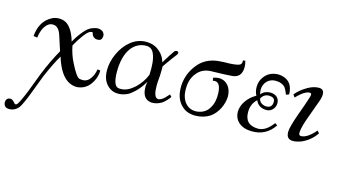

<svg xmlns="http://www.w3.org/2000/svg" viewBox="-141 -766 2426 1381"><g transform="rotate(15 1071.5 -75.5)"><path d="M528 -128C524.6 -101.7 515.4 -78.9 502.9 -60.6C488 -37.7 468.6 -26.3 444.6 -26.3C436.6 -26.3 429.7 -27.4 421.7 -28.6C404.6 -32 381.7 -65.1 350.9 -126.9C331.4 -164.6 317.7 -205.7 309.7 -248C326.9 -278.9 344 -306.3 361.1 -329.1C387.4 -365.7 409.1 -381.7 426.3 -376C428.6 -363.4 433.1 -353.1 441.1 -346.3C449.1 -338.3 459.4 -334.9 469.7 -334.9C492.6 -333.7 502.9 -342.9 506.3 -364.6C507.4 -374.9 506.3 -381.7 502.9 -387.4C494.9 -404.6 477.7 -413.7 453.7 -413.7C445.7 -413.7 435.4 -411.4 422.9 -406.9C398.9 -401.1 376 -384 353.1 -355.4C330.3 -328 312 -300.6 297.1 -273.1C284.6 -316.6 268.6 -348.6 250.3 -370.3C229.7 -396.6 202.3 -410.3 168 -410.3C147.4 -410.3 128 -405.7 110.9 -395.4C58.3 -366.9 28.6 -315.4 21.7 -241.1L50.3 -236.6C53.7 -265.1 60.6 -290.3 72 -310.9C90.3 -344 113.1 -358.9 139.4 -356.6C165.7 -355.4 185.1 -334.9 197.7 -297.1C211.4 -252.6 224 -214.9 234.3 -184C203.4 -129.1 171.4 -64 140.6 12.6C123.4 58.3 105.1 104 88 150.9C60.6 218.3 42.3 256 32 264C28.6 266.3 25.1 267.4 21.7 267.4C17.1 267.4 4.6 250.3 -1.1 245.7C-9.1 240 -16 237.7 -21.7 237.7C-42.3 237.7 -53.7 250.3 -54.9 274.3C-51.4 301.7 -36.6 310.9 -17.1 312C12.6 313.1 37.7 301.7 57.1 277.7C69.7 260.6 88 221.7 112 158.9C129.1 112 147.4 66.3 164.6 20.6C197.7 -56 226.3 -113.1 248 -148.6C256 -118.9 268.6 -89.1 283.4 -60.6C318.9 3.4 364.6 34.3 418.3 33.1C458.3 29.7 490.3 12.6 514.3 -20.6C538.3 -53.7 549.7 -89.1 549.7 -125.7Z M1078.9 -89.1C1059.4 -67.4 1045.7 -53.7 1040 -49.1C1025.1 -38.9 1013.7 -34.3 1005.7 -34.3C978.3 -34.3 969.1 -73.1 969.1 -126.9C969.1 -138.3 970.3 -162.3 973.7 -198.9C974.9 -229.7 976 -253.7 974.9 -270.9C1012.6 -324.6 1038.9 -360 1052.6 -377.1C1056 -382.9 1058.3 -387.4 1058.3 -392C1058.3 -400 1053.7 -403.4 1044.6 -403.4C1038.9 -403.4 1033.1 -401.1 1028.6 -396.6C1017.1 -380.6 995.4 -347.4 964.6 -297.1C956.6 -334.9 932.6 -366.9 892.6 -392C869.7 -404.6 844.6 -410.3 816 -410.3C772.6 -410.3 732.6 -395.4 697.1 -364.6C668.6 -340.6 643.4 -307.4 624 -265.1C604.6 -222.9 595.4 -181.7 595.4 -140.6C595.4 -82.3 616 -38.9 658.3 -12.6C675.4 -2.3 693.7 2.3 715.4 2.3C741.7 2.3 768 -4.6 793.1 -18.3C835.4 -46.9 869.7 -85.7 898.3 -134.9C894.9 -120 893.7 -107.4 893.7 -96C893.7 -34.3 917.7 -1.1 966.9 2.3C993.1 2.3 1018.3 -5.7 1042.3 -20.6C1064 -37.7 1080 -54.9 1092.6 -74.3ZM899.4 -187.4C883.4 -147.4 859.4 -113.1 827.4 -82.3C793.1 -51.4 760 -35.4 726.9 -35.4C720 -35.4 713.1 -35.4 707.4 -36.6C681.1 -42.3 667.4 -80 667.4 -148.6C667.4 -307.4 737.1 -382.9 824 -382.9C852.6 -382.9 873.1 -368 883.4 -339.4C898.3 -305.1 902.9 -254.9 899.4 -187.4Z M1522.3 -461.7C1523.4 -448 1521.1 -437.7 1515.4 -432C1507.4 -422.9 1482.3 -417.1 1437.7 -414.9C1406.9 -414.9 1376 -413.7 1345.1 -410.3C1283.4 -402.3 1234.3 -374.9 1198.9 -328C1163.4 -282.3 1144 -230.9 1140.6 -172.6C1138.3 -106.3 1155.4 -57.1 1193.1 -24C1218.3 0 1251.4 11.4 1292.6 11.4C1332.6 11.4 1369.1 1.1 1401.1 -19.4C1451.4 -54.9 1483.4 -121.1 1484.6 -181.7C1484.6 -245.7 1446.9 -294.9 1386.3 -293.7C1371.4 -292.6 1358.9 -290.3 1346.3 -284.6L1350.9 -264C1387.4 -273.1 1408 -249.1 1411.4 -192C1413.7 -147.4 1406.9 -110.9 1389.7 -81.1C1371.4 -45.7 1341.7 -26.3 1300.6 -20.6C1266.3 -17.1 1237.7 -26.3 1216 -48C1189.7 -74.3 1177.1 -112 1178.3 -161.1C1178.3 -205.7 1189.7 -242.3 1213.7 -273.1C1240 -308.6 1276.6 -325.7 1321.1 -326.9C1389.7 -328 1438.9 -330.3 1467.4 -332.6C1520 -333.7 1546.3 -362.3 1546.3 -417.1C1546.3 -429.7 1544 -445.7 1539.4 -462.9Z M1906.3 -310.9C1905.1 -369.1 1882.3 -405.7 1838.9 -421.7C1822.9 -427.4 1809.1 -429.7 1796.6 -429.7C1745.1 -429.7 1706.3 -408 1681.1 -363.4C1670.9 -344 1666.3 -324.6 1666.3 -302.9C1666.3 -280 1670.9 -259.4 1681.1 -241.1C1616 -204.6 1582.9 -146.3 1581.7 -97.1C1581.7 -37.7 1624 14.9 1715.4 14.9C1785.1 16 1840 -12.6 1881.1 -73.1L1862.9 -85.7C1828.6 -38.9 1792 -14.9 1753.1 -14.9C1686.9 -16 1653.7 -48 1653.7 -112C1653.7 -153.1 1667.4 -186.3 1696 -211.4C1706.3 -180.6 1736 -160 1777.1 -160C1812.6 -160 1841.1 -189.7 1841.1 -227.4C1841.1 -267.4 1812.6 -289.1 1771.4 -289.1C1742.9 -288 1720 -277.7 1705.1 -257.1C1701.7 -267.4 1699.4 -278.9 1699.4 -290.3C1699.4 -340.6 1736 -380.6 1785.1 -380.6C1813.7 -381.7 1848 -371.4 1862.9 -348.6C1868.6 -340.6 1875.4 -325.7 1884.6 -302.9ZM1813.7 -232C1812.6 -192 1792 -184 1763.4 -185.1C1733.7 -189.7 1716.6 -204.6 1712 -228.6C1724.6 -252.6 1744 -265.1 1770.3 -265.1C1797.7 -264 1812.6 -253.7 1813.7 -232Z M2171.4 -113.1C2131.4 -66.3 2096 -43.4 2065.1 -43.4C2053.7 -43.4 2048 -51.4 2049.1 -68.6C2050.3 -96 2062.9 -141.7 2086.9 -204.6L2128 -317.7C2138.3 -345.1 2141.7 -366.9 2139.4 -381.7C2137.1 -402.3 2124.6 -412.6 2100.6 -412.6C2075.4 -412.6 2048 -404.6 2018.3 -387.4C1982.9 -366.9 1955.4 -344 1936 -318.9L1949.7 -299.4C1976 -326.9 1998.9 -345.1 2016 -353.1C2026.3 -358.9 2035.4 -361.1 2041.1 -361.1C2052.6 -362.3 2058.3 -358.9 2059.4 -349.7C2060.6 -344 2044.6 -292.6 2009.1 -196.6C1982.9 -123.4 1969.1 -74.3 1969.1 -49.1C1969.1 -12.6 1985.1 5.7 2018.3 5.7C2034.3 5.7 2052.6 2.3 2073.1 -4.6C2121.1 -24 2158.9 -54.9 2186.3 -96Z"/></g></svg>

Font: GFS Goschen
Style: Italic
Weight: 400
Designer: George D. Matthiopoulos
Foundry: George D. Matthiopoulos
Version: Fontographer 4.7 9/28/09 FG4M≠0000002248